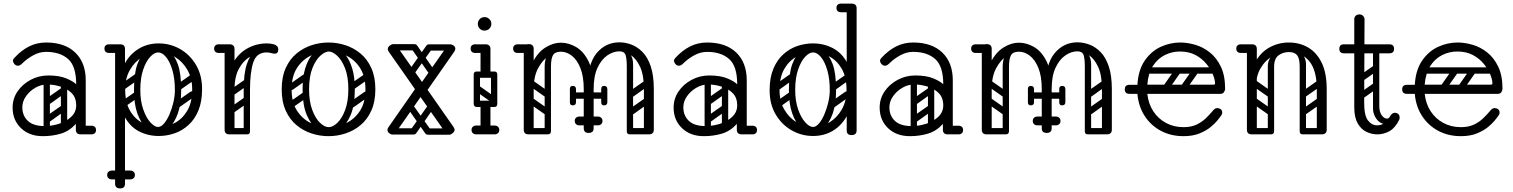

<svg xmlns="http://www.w3.org/2000/svg" viewBox="-20 -746 8402 1066"><path d="M403 -24Q403 -29 406 -34Q409 -39 413 -43Q415 -45 420.5 -46.5Q426 -48 437 -48H488Q500 -48 507 -41Q513 -36 513 -24Q513 -13 507 -7Q500 0 488 0H437Q416 0 412 -7Q405 -11 403 -24ZM218 10Q143 10 96.5 -34.5Q50 -79 50 -149Q50 -198 77 -238Q104 -278 149.5 -302.5Q195 -327 248 -327Q309 -327 347.5 -311Q386 -295 403 -278Q403 -379 358 -418.5Q313 -458 236 -458Q199 -458 165.5 -439.5Q132 -421 110 -400Q99 -389 92.5 -385Q86 -381 80 -381Q67 -381 58 -393Q52 -401 52 -409Q52 -417 60 -425Q99 -467 142 -488.5Q185 -510 236 -510Q340 -510 398 -454Q456 -398 456 -300V-26Q456 0 428 0Q401 0 401 -26V-58Q365 -18 318 -4Q271 10 218 10ZM228 -46Q268 -46 308.5 -59Q349 -72 376 -98Q403 -124 403 -161Q403 -204 378 -229Q353 -254 315.5 -265.5Q278 -277 241 -277Q208 -277 176.5 -259Q145 -241 124.5 -212Q104 -183 104 -150Q104 -104 134.5 -75Q165 -46 228 -46ZM235 -78Q225 -93 239 -102L316 -156Q331 -166 340 -152Q351 -137 337 -128L260 -73Q254 -69 247 -70Q240 -71 235 -78ZM235 -176Q225 -191 239 -200L316 -254Q331 -264 340 -250Q351 -235 337 -226L260 -171Q254 -167 247 -168Q240 -169 235 -176ZM335 -17Q318 -17 318 -34V-287Q318 -304 335 -304Q353 -304 353 -288V-35Q353 -17 335 -17ZM239 -17Q222 -17 222 -34V-287Q222 -304 239 -304Q257 -304 257 -288V-35Q257 -17 239 -17Z M861 -505Q925 -505 979.5 -474Q1034 -443 1068 -386Q1102 -329 1102 -251Q1102 -182 1081.5 -132.5Q1061 -83 1026 -51.5Q991 -20 948.5 -5.5Q906 9 861 9Q801 9 750.5 -17.5Q700 -44 670 -101.5Q640 -159 640 -251Q640 -329 669 -386Q698 -443 748 -474Q798 -505 861 -505ZM861 -455Q813 -455 770.5 -429.5Q728 -404 701.5 -358Q675 -312 675 -250Q675 -177 702 -131Q729 -85 772 -63Q815 -41 861 -41Q907 -41 949.5 -63Q992 -85 1019.5 -131Q1047 -177 1047 -250Q1047 -312 1020.5 -358Q994 -404 952 -429.5Q910 -455 861 -455ZM647 -500Q674 -500 674 -474V274Q674 300 647 300Q619 300 619 274V-474Q619 -500 647 -500ZM670 -476Q668 -463 661 -459Q657 -452 636 -452H585Q573 -452 566 -459Q560 -465 560 -476Q560 -488 566 -493Q573 -500 585 -500H636Q647 -500 653 -498.5Q659 -497 660 -495Q664 -491 667 -486Q670 -481 670 -476ZM855 -7Q821 -9 791 -36.5Q761 -64 742.5 -116.5Q724 -169 724 -245Q724 -338 742.5 -389Q761 -440 791 -460.5Q821 -481 855 -481L858 -455Q837 -455 814 -430.5Q791 -406 775 -359.5Q759 -313 759 -246Q759 -186 775 -139.5Q791 -93 814.5 -67Q838 -41 858 -41ZM855 -7 858 -41Q874 -41 890.5 -60Q907 -79 920.5 -110Q934 -141 942.5 -177Q951 -213 951 -246Q951 -308 937.5 -355Q924 -402 902.5 -428.5Q881 -455 858 -455L855 -481Q889 -481 919 -460.5Q949 -440 967.5 -389Q986 -338 986 -245Q986 -169 967.5 -116.5Q949 -64 919 -36.5Q889 -9 855 -7ZM575 225Q575 214 582 208Q589 201 601 201H650Q662 201 669 207Q676 214 676 225Q676 237 669 244Q662 250 650 250H601Q589 250 582 243Q575 237 575 225ZM729 225Q729 237 722 243Q715 250 703 250H654Q643 250 635 244Q628 237 628 225Q628 214 635 207Q643 201 654 201H703Q715 201 722 208Q729 214 729 225ZM671 -250Q656 -239 647 -253Q643 -258 642.5 -265Q642 -272 650 -278L727 -332Q742 -342 752 -328Q756 -322 755.5 -315.5Q755 -309 748 -304ZM673 -153Q658 -142 649 -156Q645 -161 644.5 -168Q644 -175 652 -181L729 -235Q744 -245 754 -231Q758 -225 757.5 -218.5Q757 -212 750 -207ZM985 -250Q970 -239 961 -253Q957 -258 956.5 -265Q956 -272 964 -278L1041 -332Q1056 -342 1066 -328Q1070 -322 1069.5 -315.5Q1069 -309 1062 -304ZM979 -153Q964 -142 955 -156Q951 -161 950.5 -168Q950 -175 958 -181L1035 -235Q1050 -245 1060 -231Q1064 -225 1063.5 -218.5Q1063 -212 1056 -207Z M1239 -240Q1239 -331 1270 -389.5Q1301 -448 1352 -476.5Q1403 -505 1461 -505Q1482 -505 1500 -500Q1511 -497 1518 -490Q1525 -483 1525 -472Q1525 -448 1505 -448Q1498 -448 1485 -451.5Q1472 -455 1460 -455Q1414 -455 1373.5 -433.5Q1333 -412 1307.5 -366.5Q1282 -321 1282 -249ZM1254 0Q1227 0 1227 -26V-474Q1227 -500 1254 -500Q1282 -500 1282 -474V-26Q1282 0 1254 0ZM1279 -476Q1279 -470 1275.5 -465.5Q1272 -461 1270 -459Q1267 -456 1261.5 -454Q1256 -452 1245 -452H1194Q1182 -452 1175 -459Q1169 -465 1169 -476Q1169 -487 1175 -493Q1182 -500 1194 -500H1245Q1256 -500 1262 -498.5Q1268 -497 1269 -495Q1273 -491 1276 -486Q1279 -481 1279 -476ZM1349 0Q1333 0 1333 -16V-245Q1333 -338 1350 -389Q1367 -440 1395 -460.5Q1423 -481 1457 -481L1460 -455Q1405 -455 1386.5 -400.5Q1368 -346 1368 -246V-16Q1368 0 1352 0ZM1236 -17Q1236 -35 1254 -35H1350Q1368 -35 1368 -17Q1368 0 1349 0H1253Q1236 0 1236 -17ZM1282 -221Q1267 -210 1258 -224Q1254 -229 1253.5 -236Q1253 -243 1261 -249L1338 -303Q1353 -313 1363 -299Q1367 -293 1366.5 -286.5Q1366 -280 1359 -275ZM1280 -122Q1265 -111 1256 -125Q1252 -130 1251.5 -137Q1251 -144 1259 -150L1336 -204Q1351 -214 1361 -200Q1365 -194 1364.5 -187.5Q1364 -181 1357 -176Z M1804 10Q1756 10 1710 -5Q1664 -20 1626.5 -51Q1589 -82 1566.5 -131.5Q1544 -181 1544 -250Q1544 -319 1566.5 -368.5Q1589 -418 1626.5 -449Q1664 -480 1710 -495Q1756 -510 1804 -510Q1852 -510 1898 -495Q1944 -480 1981.5 -449Q2019 -418 2041.5 -368.5Q2064 -319 2064 -250Q2064 -181 2041.5 -131.5Q2019 -82 1981.5 -51Q1944 -20 1898 -5Q1852 10 1804 10ZM1804 -40Q1854 -40 1901 -62Q1948 -84 1978.5 -130.5Q2009 -177 2009 -250Q2009 -323 1978.5 -369.5Q1948 -416 1901 -438Q1854 -460 1804 -460Q1755 -460 1707.5 -438Q1660 -416 1629.5 -369.5Q1599 -323 1599 -250Q1599 -177 1629.5 -130.5Q1660 -84 1707.5 -62Q1755 -40 1804 -40ZM1805 -4Q1774 -4 1740 -29Q1706 -54 1683 -108Q1660 -162 1660 -250Q1660 -318 1674 -364.5Q1688 -411 1710 -438.5Q1732 -466 1757.5 -478Q1783 -490 1805 -490V-460Q1785 -460 1759 -437Q1733 -414 1714.5 -367.5Q1696 -321 1696 -250Q1696 -183 1713.5 -136Q1731 -89 1756.5 -64.5Q1782 -40 1805 -40ZM1805 -4V-40Q1828 -40 1853.5 -64.5Q1879 -89 1896.5 -136Q1914 -183 1914 -250Q1914 -321 1895.5 -367.5Q1877 -414 1851.5 -437Q1826 -460 1805 -460V-490Q1828 -490 1853 -478Q1878 -466 1900 -438.5Q1922 -411 1936 -364.5Q1950 -318 1950 -250Q1950 -162 1927 -108Q1904 -54 1870.5 -29Q1837 -4 1805 -4ZM1607 -249Q1592 -238 1583 -252Q1579 -257 1578.5 -264Q1578 -271 1586 -277L1663 -331Q1678 -341 1688 -327Q1692 -321 1691.5 -314.5Q1691 -308 1684 -303ZM1609 -152Q1594 -141 1585 -155Q1581 -160 1580.5 -167Q1580 -174 1588 -180L1665 -234Q1680 -244 1690 -230Q1694 -224 1693.5 -217.5Q1693 -211 1686 -206ZM1943 -249Q1928 -238 1919 -252Q1915 -257 1914.5 -264Q1914 -271 1922 -277L1999 -331Q2014 -341 2024 -327Q2028 -321 2027.5 -314.5Q2027 -308 2020 -303ZM1945 -152Q1930 -141 1921 -155Q1917 -160 1916.5 -167Q1916 -174 1924 -180L2001 -234Q2016 -244 2026 -230Q2030 -224 2029.5 -217.5Q2029 -211 2022 -206Z M2473 2Q2461 2 2453 -10L2315 -207L2178 -11Q2169 1 2159 1Q2152 1 2143 -5Q2133 -11 2131 -24Q2131 -33 2137 -40L2284 -251L2139 -458Q2137 -462 2135 -465.5Q2133 -469 2133 -473Q2133 -486 2147 -495Q2156 -501 2164 -501Q2177 -501 2184 -489L2323 -291L2461 -488Q2469 -499 2479 -500Q2488 -500 2497 -494Q2508 -487 2508 -475Q2508 -468 2502 -459L2354 -247L2498 -41Q2504 -32 2504 -25Q2504 -15 2491 -5Q2483 2 2473 2ZM2248 -322Q2234 -331 2244 -345L2346 -491Q2356 -505 2370 -495Q2386 -484 2376 -471L2273 -326Q2262 -312 2248 -322ZM2497 -482Q2497 -465 2480 -465H2364Q2345 -465 2345 -482Q2345 -500 2363 -500H2479Q2497 -500 2497 -482ZM2397 -319Q2383 -309 2372 -323L2267 -472Q2258 -485 2273 -496Q2288 -506 2297 -492L2401 -342Q2411 -328 2397 -319ZM2146 -483Q2146 -501 2164 -501H2280Q2298 -501 2298 -483Q2298 -466 2279 -466H2163Q2146 -466 2146 -483ZM2242 -176Q2256 -186 2267 -172L2370 -27Q2380 -14 2364 -3Q2350 7 2340 -7L2238 -153Q2228 -167 2242 -176ZM2491 -16Q2491 2 2473 2H2357Q2339 2 2339 -16Q2339 -33 2358 -33H2474Q2491 -33 2491 -16ZM2392 -181Q2406 -172 2396 -158L2292 -8Q2283 6 2268 -4Q2253 -15 2262 -28L2367 -177Q2378 -191 2392 -181ZM2141 -17Q2141 -34 2158 -34H2274Q2293 -34 2293 -17Q2293 1 2275 1H2159Q2141 1 2141 -17Z M2618 -452Q2606 -452 2599 -459Q2593 -465 2593 -476Q2593 -488 2599 -493Q2606 -500 2618 -500H2669Q2680 -500 2686 -498.5Q2692 -497 2693 -495Q2701 -487 2701 -476Q2700 -465 2694 -459Q2691 -456 2685.5 -454Q2680 -452 2669 -452ZM2610 -170Q2610 -187 2627 -187H2724Q2741 -187 2741 -170Q2741 -152 2725 -152H2627Q2620 -152 2615 -156.5Q2610 -161 2610 -170ZM2675 -3Q2648 -3 2648 -29V-158Q2648 -184 2675 -184Q2703 -184 2703 -158V-29Q2703 -3 2675 -3ZM2675 -314Q2648 -314 2648 -340V-474Q2648 -500 2675 -500Q2703 -500 2703 -474V-340Q2703 -314 2675 -314ZM2610 -332Q2610 -349 2627 -349H2724Q2741 -349 2741 -332Q2741 -314 2725 -314H2627Q2620 -314 2615 -318.5Q2610 -323 2610 -332ZM2615 -267Q2625 -280 2638 -271L2732 -205Q2746 -196 2735 -180Q2725 -167 2712 -176L2618 -242Q2613 -246 2611.5 -253Q2610 -260 2615 -267ZM2723 -153Q2706 -153 2706 -170V-326Q2706 -343 2723 -343Q2741 -343 2741 -327V-171Q2741 -153 2723 -153ZM2627 -153Q2610 -153 2610 -170V-326Q2610 -343 2627 -343Q2645 -343 2645 -327V-171Q2645 -153 2627 -153ZM2598 -25Q2598 -36 2605 -42Q2612 -49 2624 -49H2673Q2685 -49 2692 -43Q2699 -36 2699 -25Q2699 -13 2692 -6Q2685 0 2673 0H2624Q2612 0 2605 -7Q2598 -13 2598 -25ZM2752 -25Q2752 -13 2745 -7Q2738 0 2726 0H2677Q2666 0 2658 -6Q2651 -13 2651 -25Q2651 -36 2658 -43Q2666 -49 2677 -49H2726Q2738 -49 2745 -42Q2752 -36 2752 -25ZM2670 -576Q2654 -576 2643.5 -587Q2633 -598 2633 -614Q2633 -629 2643.5 -640Q2654 -651 2670 -651Q2686 -651 2697 -640Q2708 -629 2708 -614Q2708 -598 2697 -587Q2686 -576 2670 -576Z M2908 -250Q2908 -341 2936.5 -398Q2965 -455 3008 -482Q3051 -509 3094 -509Q3138 -509 3180 -484Q3222 -459 3249 -402.5Q3276 -346 3276 -250H3221Q3221 -322 3202.5 -368Q3184 -414 3155 -436.5Q3126 -459 3094 -459Q3063 -459 3028 -436.5Q2993 -414 2968 -368Q2943 -322 2943 -250ZM2915 0Q2888 0 2888 -26V-475Q2888 -501 2915 -501Q2943 -501 2943 -475V-26Q2943 0 2915 0ZM3248 -8Q3221 -8 3221 -34V-274Q3221 -300 3248 -300Q3276 -300 3276 -274V-34Q3276 -8 3248 -8ZM3582 0Q3555 0 3555 -26V-256Q3555 -282 3582 -282Q3610 -282 3610 -256V-26Q3610 0 3582 0ZM3241 -252Q3241 -388 3291.5 -449.5Q3342 -511 3419 -511Q3452 -511 3485.5 -498.5Q3519 -486 3547.5 -457Q3576 -428 3593 -377.5Q3610 -327 3610 -252H3555Q3555 -329 3534 -374.5Q3513 -420 3482 -440.5Q3451 -461 3419 -461Q3385 -461 3352 -438.5Q3319 -416 3297.5 -370Q3276 -324 3276 -252ZM2939 -476Q2937 -463 2930 -459Q2926 -452 2905 -452H2854Q2842 -452 2835 -459Q2829 -465 2829 -476Q2829 -488 2835 -493Q2842 -500 2854 -500H2905Q2916 -500 2922 -498.5Q2928 -497 2929 -495Q2933 -491 2936 -486Q2939 -481 2939 -476ZM3473 -118Q3463 -133 3477 -142L3554 -196Q3569 -206 3578 -192Q3589 -177 3575 -168L3498 -113Q3492 -109 3485 -110Q3478 -111 3473 -118ZM3473 -216Q3463 -231 3477 -240L3554 -294Q3569 -304 3578 -290Q3589 -275 3575 -266L3498 -211Q3492 -207 3485 -208Q3478 -209 3473 -216ZM3477 0Q3460 0 3460 -17V-379Q3460 -396 3477 -396Q3495 -396 3495 -380V-18Q3495 0 3477 0ZM3094 -459Q3062 -459 3050.5 -440Q3039 -421 3039 -376V-281H3004V-379Q3004 -424 3026.5 -451Q3049 -478 3077 -478ZM3419 -461 3423 -479Q3495 -463 3495 -389V-281H3460V-376Q3460 -421 3453 -441Q3446 -461 3419 -461ZM2898 -17Q2898 -35 2916 -35H3019Q3037 -35 3037 -17Q3037 0 3018 0H2915Q2898 0 2898 -17ZM3462 -17Q3462 -35 3480 -35H3583Q3601 -35 3601 -17Q3601 0 3582 0H3479Q3462 0 3462 -17ZM3340 -215Q3340 -198 3323 -198H3169Q3152 -198 3152 -215Q3152 -233 3168 -233H3322Q3340 -233 3340 -215ZM3318 -178V-212Q3318 -221 3322 -225Q3326 -229 3335 -229Q3345 -229 3349 -225Q3352 -222 3352 -213V-179Q3352 -161 3334 -161Q3318 -161 3318 -178ZM3352 -251V-217Q3352 -208 3349 -205Q3345 -201 3335 -201Q3326 -201 3322 -205Q3318 -209 3318 -218V-252Q3318 -269 3334 -269Q3352 -269 3352 -251ZM3144 -178V-212Q3144 -221 3148 -225Q3152 -229 3161 -229Q3166 -229 3169.5 -228Q3173 -227 3175 -225Q3178 -222 3178 -213V-179Q3178 -161 3160 -161Q3144 -161 3144 -178ZM3178 -251V-217Q3178 -208 3175 -205Q3173 -203 3169.5 -202Q3166 -201 3161 -201Q3152 -201 3148 -205Q3144 -209 3144 -218V-252Q3144 -269 3160 -269Q3178 -269 3178 -251ZM2914 -198Q2924 -211 2937 -202L3031 -136Q3045 -127 3034 -111Q3024 -98 3011 -107L2917 -173Q2912 -177 2910.5 -184Q2909 -191 2914 -198ZM2914 -296Q2924 -309 2937 -300L3031 -234Q3045 -225 3034 -209Q3024 -196 3011 -205L2917 -271Q2912 -275 2910.5 -282Q2909 -289 2914 -296ZM3021 0Q3004 0 3004 -17V-349Q3004 -366 3021 -366Q3039 -366 3039 -350V-18Q3039 0 3021 0ZM2925 0Q2908 0 2908 -17V-349Q2908 -366 2925 -366Q2943 -366 2943 -350V-18Q2943 0 2925 0ZM3171 -75Q3171 -86 3178 -92Q3185 -99 3197 -99H3246Q3258 -99 3265 -93Q3272 -86 3272 -75Q3272 -63 3265 -56Q3258 -50 3246 -50H3197Q3185 -50 3178 -57Q3171 -63 3171 -75ZM3325 -75Q3325 -63 3318 -57Q3311 -50 3299 -50H3250Q3239 -50 3231 -56Q3224 -63 3224 -75Q3224 -86 3231 -93Q3239 -99 3250 -99H3299Q3311 -99 3318 -92Q3325 -86 3325 -75Z M4073 -24Q4073 -29 4076 -34Q4079 -39 4083 -43Q4085 -45 4090.5 -46.5Q4096 -48 4107 -48H4158Q4170 -48 4177 -41Q4183 -36 4183 -24Q4183 -13 4177 -7Q4170 0 4158 0H4107Q4086 0 4082 -7Q4075 -11 4073 -24ZM3888 10Q3813 10 3766.5 -34.5Q3720 -79 3720 -149Q3720 -198 3747 -238Q3774 -278 3819.5 -302.5Q3865 -327 3918 -327Q3979 -327 4017.5 -311Q4056 -295 4073 -278Q4073 -379 4028 -418.5Q3983 -458 3906 -458Q3869 -458 3835.5 -439.5Q3802 -421 3780 -400Q3769 -389 3762.5 -385Q3756 -381 3750 -381Q3737 -381 3728 -393Q3722 -401 3722 -409Q3722 -417 3730 -425Q3769 -467 3812 -488.5Q3855 -510 3906 -510Q4010 -510 4068 -454Q4126 -398 4126 -300V-26Q4126 0 4098 0Q4071 0 4071 -26V-58Q4035 -18 3988 -4Q3941 10 3888 10ZM3898 -46Q3938 -46 3978.5 -59Q4019 -72 4046 -98Q4073 -124 4073 -161Q4073 -204 4048 -229Q4023 -254 3985.5 -265.5Q3948 -277 3911 -277Q3878 -277 3846.5 -259Q3815 -241 3794.5 -212Q3774 -183 3774 -150Q3774 -104 3804.5 -75Q3835 -46 3898 -46ZM3905 -78Q3895 -93 3909 -102L3986 -156Q4001 -166 4010 -152Q4021 -137 4007 -128L3930 -73Q3924 -69 3917 -70Q3910 -71 3905 -78ZM3905 -176Q3895 -191 3909 -200L3986 -254Q4001 -264 4010 -250Q4021 -235 4007 -226L3930 -171Q3924 -167 3917 -168Q3910 -169 3905 -176ZM4005 -17Q3988 -17 3988 -34V-287Q3988 -304 4005 -304Q4023 -304 4023 -288V-35Q4023 -17 4005 -17ZM3909 -17Q3892 -17 3892 -34V-287Q3892 -304 3909 -304Q3927 -304 3927 -288V-35Q3927 -17 3909 -17Z M4494 9Q4431 9 4376 -22Q4321 -53 4287 -110Q4253 -167 4253 -245Q4253 -314 4273.5 -363.5Q4294 -413 4329 -444.5Q4364 -476 4406.5 -490.5Q4449 -505 4494 -505Q4554 -505 4604.5 -478.5Q4655 -452 4685 -395Q4715 -338 4715 -245Q4715 -167 4686 -110Q4657 -53 4607.5 -22Q4558 9 4494 9ZM4494 -41Q4543 -41 4585 -66.5Q4627 -92 4653.5 -138Q4680 -184 4680 -246Q4680 -319 4653 -365Q4626 -411 4583.5 -433Q4541 -455 4494 -455Q4448 -455 4405.5 -433Q4363 -411 4335.5 -365Q4308 -319 4308 -246Q4308 -184 4334.5 -138Q4361 -92 4403.5 -66.5Q4446 -41 4494 -41ZM4708 4Q4681 4 4681 -22V-700Q4681 -726 4708 -726Q4736 -726 4736 -700V-22Q4736 4 4708 4ZM4590 -157Q4581 -171 4594 -181L4671 -235Q4686 -245 4695 -231Q4706 -216 4692 -207L4615 -152Q4610 -148 4602.5 -149Q4595 -150 4590 -157ZM4597 -255Q4588 -269 4601 -279L4678 -333Q4693 -343 4702 -329Q4713 -314 4699 -305L4622 -250Q4617 -246 4609.5 -247Q4602 -248 4597 -255ZM4284 -157Q4274 -172 4288 -181L4365 -235Q4380 -245 4389 -231Q4400 -216 4386 -207L4309 -152Q4303 -148 4296 -149Q4289 -150 4284 -157ZM4284 -255Q4274 -270 4288 -279L4365 -333Q4380 -343 4389 -329Q4400 -314 4386 -305L4309 -250Q4303 -246 4296 -247Q4289 -248 4284 -255ZM4491 -7Q4457 -9 4427 -36.5Q4397 -64 4378.5 -116.5Q4360 -169 4360 -245Q4360 -338 4378.5 -389Q4397 -440 4427 -460.5Q4457 -481 4491 -481L4494 -455Q4473 -455 4450 -430.5Q4427 -406 4411 -359.5Q4395 -313 4395 -246Q4395 -186 4411 -139.5Q4427 -93 4450.5 -67Q4474 -41 4494 -41ZM4491 -7 4494 -41Q4510 -41 4526.5 -60Q4543 -79 4556.5 -110Q4570 -141 4578.5 -177Q4587 -213 4587 -246Q4587 -308 4573.5 -355Q4560 -402 4538.5 -428.5Q4517 -455 4494 -455L4491 -481Q4525 -481 4555 -460.5Q4585 -440 4603.5 -389Q4622 -338 4622 -245Q4622 -169 4603.5 -116.5Q4585 -64 4555 -36.5Q4525 -9 4491 -7ZM4734 -702Q4732 -689 4725 -685Q4721 -678 4700 -678H4649Q4637 -678 4630 -685Q4624 -691 4624 -702Q4624 -713 4630 -719Q4637 -726 4649 -726H4700Q4711 -726 4717 -724.5Q4723 -723 4724 -721Q4728 -717 4731 -712Q4734 -707 4734 -702Z M5217 -24Q5217 -29 5220 -34Q5223 -39 5227 -43Q5229 -45 5234.5 -46.5Q5240 -48 5251 -48H5302Q5314 -48 5321 -41Q5327 -36 5327 -24Q5327 -13 5321 -7Q5314 0 5302 0H5251Q5230 0 5226 -7Q5219 -11 5217 -24ZM5032 10Q4957 10 4910.5 -34.5Q4864 -79 4864 -149Q4864 -198 4891 -238Q4918 -278 4963.5 -302.5Q5009 -327 5062 -327Q5123 -327 5161.5 -311Q5200 -295 5217 -278Q5217 -379 5172 -418.5Q5127 -458 5050 -458Q5013 -458 4979.5 -439.5Q4946 -421 4924 -400Q4913 -389 4906.5 -385Q4900 -381 4894 -381Q4881 -381 4872 -393Q4866 -401 4866 -409Q4866 -417 4874 -425Q4913 -467 4956 -488.5Q4999 -510 5050 -510Q5154 -510 5212 -454Q5270 -398 5270 -300V-26Q5270 0 5242 0Q5215 0 5215 -26V-58Q5179 -18 5132 -4Q5085 10 5032 10ZM5042 -46Q5082 -46 5122.5 -59Q5163 -72 5190 -98Q5217 -124 5217 -161Q5217 -204 5192 -229Q5167 -254 5129.5 -265.5Q5092 -277 5055 -277Q5022 -277 4990.5 -259Q4959 -241 4938.5 -212Q4918 -183 4918 -150Q4918 -104 4948.5 -75Q4979 -46 5042 -46ZM5049 -78Q5039 -93 5053 -102L5130 -156Q5145 -166 5154 -152Q5165 -137 5151 -128L5074 -73Q5068 -69 5061 -70Q5054 -71 5049 -78ZM5049 -176Q5039 -191 5053 -200L5130 -254Q5145 -264 5154 -250Q5165 -235 5151 -226L5074 -171Q5068 -167 5061 -168Q5054 -169 5049 -176ZM5149 -17Q5132 -17 5132 -34V-287Q5132 -304 5149 -304Q5167 -304 5167 -288V-35Q5167 -17 5149 -17ZM5053 -17Q5036 -17 5036 -34V-287Q5036 -304 5053 -304Q5071 -304 5071 -288V-35Q5071 -17 5053 -17Z M5451 -250Q5451 -341 5479.5 -398Q5508 -455 5551 -482Q5594 -509 5637 -509Q5681 -509 5723 -484Q5765 -459 5792 -402.5Q5819 -346 5819 -250H5764Q5764 -322 5745.5 -368Q5727 -414 5698 -436.5Q5669 -459 5637 -459Q5606 -459 5571 -436.5Q5536 -414 5511 -368Q5486 -322 5486 -250ZM5458 0Q5431 0 5431 -26V-475Q5431 -501 5458 -501Q5486 -501 5486 -475V-26Q5486 0 5458 0ZM5791 -8Q5764 -8 5764 -34V-274Q5764 -300 5791 -300Q5819 -300 5819 -274V-34Q5819 -8 5791 -8ZM6125 0Q6098 0 6098 -26V-256Q6098 -282 6125 -282Q6153 -282 6153 -256V-26Q6153 0 6125 0ZM5784 -252Q5784 -388 5834.5 -449.5Q5885 -511 5962 -511Q5995 -511 6028.5 -498.5Q6062 -486 6090.5 -457Q6119 -428 6136 -377.5Q6153 -327 6153 -252H6098Q6098 -329 6077 -374.5Q6056 -420 6025 -440.5Q5994 -461 5962 -461Q5928 -461 5895 -438.5Q5862 -416 5840.5 -370Q5819 -324 5819 -252ZM5482 -476Q5480 -463 5473 -459Q5469 -452 5448 -452H5397Q5385 -452 5378 -459Q5372 -465 5372 -476Q5372 -488 5378 -493Q5385 -500 5397 -500H5448Q5459 -500 5465 -498.5Q5471 -497 5472 -495Q5476 -491 5479 -486Q5482 -481 5482 -476ZM6016 -118Q6006 -133 6020 -142L6097 -196Q6112 -206 6121 -192Q6132 -177 6118 -168L6041 -113Q6035 -109 6028 -110Q6021 -111 6016 -118ZM6016 -216Q6006 -231 6020 -240L6097 -294Q6112 -304 6121 -290Q6132 -275 6118 -266L6041 -211Q6035 -207 6028 -208Q6021 -209 6016 -216ZM6020 0Q6003 0 6003 -17V-379Q6003 -396 6020 -396Q6038 -396 6038 -380V-18Q6038 0 6020 0ZM5637 -459Q5605 -459 5593.5 -440Q5582 -421 5582 -376V-281H5547V-379Q5547 -424 5569.5 -451Q5592 -478 5620 -478ZM5962 -461 5966 -479Q6038 -463 6038 -389V-281H6003V-376Q6003 -421 5996 -441Q5989 -461 5962 -461ZM5441 -17Q5441 -35 5459 -35H5562Q5580 -35 5580 -17Q5580 0 5561 0H5458Q5441 0 5441 -17ZM6005 -17Q6005 -35 6023 -35H6126Q6144 -35 6144 -17Q6144 0 6125 0H6022Q6005 0 6005 -17ZM5883 -215Q5883 -198 5866 -198H5712Q5695 -198 5695 -215Q5695 -233 5711 -233H5865Q5883 -233 5883 -215ZM5861 -178V-212Q5861 -221 5865 -225Q5869 -229 5878 -229Q5888 -229 5892 -225Q5895 -222 5895 -213V-179Q5895 -161 5877 -161Q5861 -161 5861 -178ZM5895 -251V-217Q5895 -208 5892 -205Q5888 -201 5878 -201Q5869 -201 5865 -205Q5861 -209 5861 -218V-252Q5861 -269 5877 -269Q5895 -269 5895 -251ZM5687 -178V-212Q5687 -221 5691 -225Q5695 -229 5704 -229Q5709 -229 5712.5 -228Q5716 -227 5718 -225Q5721 -222 5721 -213V-179Q5721 -161 5703 -161Q5687 -161 5687 -178ZM5721 -251V-217Q5721 -208 5718 -205Q5716 -203 5712.5 -202Q5709 -201 5704 -201Q5695 -201 5691 -205Q5687 -209 5687 -218V-252Q5687 -269 5703 -269Q5721 -269 5721 -251ZM5457 -198Q5467 -211 5480 -202L5574 -136Q5588 -127 5577 -111Q5567 -98 5554 -107L5460 -173Q5455 -177 5453.5 -184Q5452 -191 5457 -198ZM5457 -296Q5467 -309 5480 -300L5574 -234Q5588 -225 5577 -209Q5567 -196 5554 -205L5460 -271Q5455 -275 5453.5 -282Q5452 -289 5457 -296ZM5564 0Q5547 0 5547 -17V-349Q5547 -366 5564 -366Q5582 -366 5582 -350V-18Q5582 0 5564 0ZM5468 0Q5451 0 5451 -17V-349Q5451 -366 5468 -366Q5486 -366 5486 -350V-18Q5486 0 5468 0ZM5714 -75Q5714 -86 5721 -92Q5728 -99 5740 -99H5789Q5801 -99 5808 -93Q5815 -86 5815 -75Q5815 -63 5808 -56Q5801 -50 5789 -50H5740Q5728 -50 5721 -57Q5714 -63 5714 -75ZM5868 -75Q5868 -63 5861 -57Q5854 -50 5842 -50H5793Q5782 -50 5774 -56Q5767 -63 5767 -75Q5767 -86 5774 -93Q5782 -99 5793 -99H5842Q5854 -99 5861 -92Q5868 -86 5868 -75Z M6551 10Q6481 10 6425.5 -19.5Q6370 -49 6335.5 -102Q6301 -155 6295 -225H6251Q6225 -225 6225 -250Q6225 -275 6251 -275H6295Q6300 -358 6336 -410Q6372 -462 6424.5 -486Q6477 -510 6533 -510Q6572 -510 6615.5 -497.5Q6659 -485 6696.5 -455.5Q6734 -426 6758 -376.5Q6782 -327 6782 -253Q6782 -245 6776 -235Q6770 -225 6756 -225H6350Q6356 -170 6383 -128.5Q6410 -87 6453.5 -63.5Q6497 -40 6551 -40Q6594 -40 6624 -54.5Q6654 -69 6675 -89.5Q6696 -110 6712 -129Q6718 -137 6724.5 -141.5Q6731 -146 6738 -146Q6742 -146 6747.5 -144.5Q6753 -143 6756 -141Q6766 -134 6766 -120Q6766 -114 6761 -106Q6756 -98 6738 -76Q6726 -61 6702 -41Q6678 -21 6640.5 -5.5Q6603 10 6551 10ZM6350 -276H6718Q6726 -276 6726 -283Q6726 -303 6714 -332.5Q6702 -362 6678 -391.5Q6654 -421 6617.5 -440.5Q6581 -460 6531 -460Q6487 -460 6447.5 -440.5Q6408 -421 6381.5 -380.5Q6355 -340 6350 -276ZM6636 -372H6739V-337H6636ZM6530 -366Q6543 -356 6534 -343L6468 -249Q6459 -235 6443 -246Q6430 -256 6439 -269L6505 -363Q6509 -368 6516 -369.5Q6523 -371 6530 -366ZM6628 -366Q6641 -356 6632 -343L6566 -249Q6557 -235 6541 -246Q6528 -256 6537 -269L6603 -363Q6607 -368 6614 -369.5Q6621 -371 6628 -366ZM6332 -259Q6332 -276 6349 -276H6681Q6698 -276 6698 -259Q6698 -241 6682 -241H6350Q6332 -241 6332 -259ZM6332 -355Q6332 -372 6349 -372H6681Q6698 -372 6698 -355Q6698 -337 6682 -337H6350Q6332 -337 6332 -355Z M6917 -250Q6917 -341 6947.5 -398Q6978 -455 7028 -482.5Q7078 -510 7136 -510Q7195 -510 7242.5 -482.5Q7290 -455 7318 -398Q7346 -341 7346 -250H7291Q7291 -357 7248.5 -407Q7206 -457 7136 -457Q7090 -457 7048 -435Q7006 -413 6979 -367.5Q6952 -322 6952 -250ZM6930 0Q6903 0 6903 -26V-474Q6903 -500 6930 -500Q6958 -500 6958 -474V-26Q6958 0 6930 0ZM6869 -452Q6857 -452 6850 -459Q6844 -465 6844 -476Q6844 -488 6850 -493Q6857 -500 6869 -500H6920Q6931 -500 6937 -498.5Q6943 -497 6944 -495Q6948 -491 6951 -486Q6954 -481 6954 -476Q6952 -463 6945 -459Q6941 -452 6920 -452ZM7318 0Q7291 0 7291 -26V-250Q7291 -276 7318 -276Q7346 -276 7346 -250V-26Q7346 0 7318 0ZM7213 0Q7196 0 7196 -17V-379Q7196 -396 7213 -396Q7231 -396 7231 -380V-18Q7231 0 7213 0ZM7136 -457Q7104 -457 7079 -439Q7054 -421 7054 -376V-281H7019V-379Q7019 -409 7037 -431Q7055 -453 7084.5 -464.5Q7114 -476 7147 -476ZM7136 -457 7126 -476Q7176 -476 7203.5 -451.5Q7231 -427 7231 -389V-281H7196V-376Q7196 -421 7182 -439Q7168 -457 7136 -457ZM6914 -17Q6914 -35 6932 -35H7035Q7053 -35 7053 -17Q7053 0 7034 0H6931Q6914 0 6914 -17ZM7198 -17Q7198 -35 7216 -35H7319Q7337 -35 7337 -17Q7337 0 7318 0H7215Q7198 0 7198 -17ZM6929 -198Q6939 -211 6952 -202L7046 -136Q7060 -127 7049 -111Q7039 -98 7026 -107L6932 -173Q6927 -177 6925.5 -184Q6924 -191 6929 -198ZM6929 -296Q6939 -309 6952 -300L7046 -234Q7060 -225 7049 -209Q7039 -196 7026 -205L6932 -271Q6927 -275 6925.5 -282Q6924 -289 6929 -296ZM7036 0Q7019 0 7019 -17V-349Q7019 -366 7036 -366Q7054 -366 7054 -350V-18Q7054 0 7036 0ZM6940 0Q6923 0 6923 -17V-349Q6923 -366 6940 -366Q6958 -366 6958 -350V-18Q6958 0 6940 0ZM7232 -211Q7217 -200 7208 -214Q7204 -219 7203.5 -226Q7203 -233 7211 -239L7288 -293Q7303 -303 7313 -289Q7317 -283 7316.5 -276.5Q7316 -270 7309 -265ZM7234 -114Q7219 -103 7210 -117Q7206 -122 7205.5 -129Q7205 -136 7213 -142L7290 -196Q7305 -206 7315 -192Q7319 -186 7318.5 -179.5Q7318 -173 7311 -168Z M7627 0Q7596 0 7566.5 -14Q7537 -28 7518 -61Q7499 -94 7499 -150V-640Q7499 -650 7506.5 -658Q7514 -666 7528 -666Q7540 -666 7548 -657.5Q7556 -649 7556 -640Q7556 -572 7555.5 -516Q7555 -460 7555 -407.5Q7555 -355 7554.5 -299Q7554 -243 7554 -175Q7554 -105 7575 -77.5Q7596 -50 7627 -50Q7647 -50 7665.5 -62Q7684 -74 7697 -99Q7708 -120 7725 -120Q7729 -120 7735 -118Q7751 -112 7751 -93Q7751 -86 7748 -80Q7726 -35 7694 -17.5Q7662 0 7627 0ZM7442 -450Q7416 -450 7416 -475Q7416 -500 7442 -500H7694Q7720 -500 7720 -475Q7720 -450 7694 -450ZM7621 -485Q7638 -485 7638 -468V-154Q7638 -137 7621 -137Q7603 -137 7603 -153V-467Q7603 -485 7621 -485ZM7697 -99V-73Q7677 -52 7655 -60Q7633 -68 7618 -92Q7603 -116 7603 -144V-252H7638V-157Q7638 -127 7649.5 -109Q7661 -91 7675.5 -88Q7690 -85 7697 -99ZM7550 -299Q7535 -288 7526 -302Q7522 -307 7521.5 -314Q7521 -321 7529 -327L7606 -381Q7621 -391 7631 -377Q7635 -371 7634.5 -364.5Q7634 -358 7627 -353ZM7548 -200Q7533 -189 7524 -203Q7520 -208 7519.5 -215Q7519 -222 7527 -228L7604 -282Q7619 -292 7629 -278Q7633 -272 7632.5 -265.5Q7632 -259 7625 -254Z M8091 10Q8021 10 7965.5 -19.5Q7910 -49 7875.5 -102Q7841 -155 7835 -225H7791Q7765 -225 7765 -250Q7765 -275 7791 -275H7835Q7840 -358 7876 -410Q7912 -462 7964.5 -486Q8017 -510 8073 -510Q8112 -510 8155.5 -497.5Q8199 -485 8236.5 -455.5Q8274 -426 8298 -376.5Q8322 -327 8322 -253Q8322 -245 8316 -235Q8310 -225 8296 -225H7890Q7896 -170 7923 -128.5Q7950 -87 7993.5 -63.5Q8037 -40 8091 -40Q8134 -40 8164 -54.5Q8194 -69 8215 -89.5Q8236 -110 8252 -129Q8258 -137 8264.5 -141.5Q8271 -146 8278 -146Q8282 -146 8287.5 -144.5Q8293 -143 8296 -141Q8306 -134 8306 -120Q8306 -114 8301 -106Q8296 -98 8278 -76Q8266 -61 8242 -41Q8218 -21 8180.5 -5.5Q8143 10 8091 10ZM7890 -276H8258Q8266 -276 8266 -283Q8266 -303 8254 -332.5Q8242 -362 8218 -391.5Q8194 -421 8157.5 -440.5Q8121 -460 8071 -460Q8027 -460 7987.5 -440.5Q7948 -421 7921.5 -380.5Q7895 -340 7890 -276ZM8176 -372H8279V-337H8176ZM8070 -366Q8083 -356 8074 -343L8008 -249Q7999 -235 7983 -246Q7970 -256 7979 -269L8045 -363Q8049 -368 8056 -369.5Q8063 -371 8070 -366ZM8168 -366Q8181 -356 8172 -343L8106 -249Q8097 -235 8081 -246Q8068 -256 8077 -269L8143 -363Q8147 -368 8154 -369.5Q8161 -371 8168 -366ZM7872 -259Q7872 -276 7889 -276H8221Q8238 -276 8238 -259Q8238 -241 8222 -241H7890Q7872 -241 7872 -259ZM7872 -355Q7872 -372 7889 -372H8221Q8238 -372 8238 -355Q8238 -337 8222 -337H7890Q7872 -337 7872 -355Z"/></svg>

Font: Agu Display Uzo
Style: Regular
Weight: 400
Version: Version 1.103